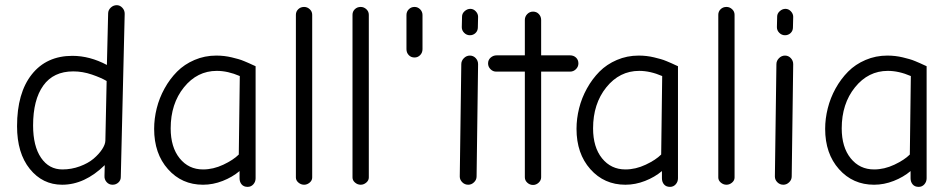

<svg xmlns="http://www.w3.org/2000/svg" viewBox="-20 -708 3679 742"><path d="M220.2 5.9Q144.5 5.9 95.2 -55.2Q45.9 -116.2 45.9 -220.2Q45.9 -348.6 102.8 -420.4Q159.7 -492.2 259.8 -492.2Q326.7 -492.2 393.1 -457L397.9 -655.8Q397.9 -668.9 408 -678.5Q418 -688 431.2 -688Q443.4 -688 452.6 -678.2Q461.9 -668.5 461.9 -654.8L446.8 -23.9Q446.8 -11.2 437.5 -2.7Q428.2 5.9 415 5.9Q400.9 5.9 391.8 -4.6Q382.8 -15.1 383.8 -28.8L384.8 -69.8Q307.1 5.9 220.2 5.9ZM221.2 -53.2Q256.3 -53.2 288.6 -65.2Q320.8 -77.1 341.6 -94.7Q362.3 -112.3 374.5 -130.9Q386.7 -149.4 387.2 -164.1L392.1 -395Q370.6 -407.7 335 -419.9Q299.3 -432.1 263.2 -432.1Q186.5 -432.1 147.2 -377.2Q107.9 -322.3 107.9 -223.1Q107.9 -143.1 138.7 -98.1Q169.4 -53.2 221.2 -53.2Z M937 14.2Q921.9 14.2 913.8 4.6Q905.8 -4.9 905.8 -19V-46.9Q877.9 -23.4 840.6 -8.8Q803.2 5.9 764.6 5.9Q682.6 5.9 629.2 -54.2Q575.7 -114.3 575.7 -210Q575.7 -249.5 585.7 -289.6Q595.7 -329.6 616 -366.2Q636.2 -402.8 664.3 -431.2Q692.4 -459.5 731.7 -476.3Q771 -493.2 815.9 -493.2Q831.1 -493.2 846.2 -491.5Q861.3 -489.7 875.5 -486.3Q889.6 -482.9 900.9 -479.7Q912.1 -476.6 924.3 -471.4Q936.5 -466.3 942.6 -463.6Q948.7 -460.9 958 -456.5Q967.3 -452.1 967.8 -452.1V-19Q967.8 -5.4 959 4.4Q950.2 14.2 937 14.2ZM764.6 -53.2Q804.2 -53.2 843 -71.5Q881.8 -89.8 902.8 -110.8L906.7 -414.1Q860.4 -434.1 817.9 -434.1Q742.2 -434.1 690.9 -370.6Q639.6 -307.1 639.6 -211.9Q639.6 -139.2 674.3 -96.2Q709 -53.2 764.6 -53.2Z M1155.3 5.9Q1143.1 5.9 1133.3 -2.4Q1123.5 -10.7 1123.5 -22V-650.9Q1123.5 -663.6 1132.6 -672.4Q1141.6 -681.2 1155.3 -681.2Q1167.5 -681.2 1177 -672.4Q1186.5 -663.6 1186.5 -650.9V-22Q1186.5 -10.7 1176.8 -2.4Q1167 5.9 1155.3 5.9Z M1374 5.9Q1361.8 5.9 1352.1 -2.4Q1342.3 -10.7 1342.3 -22V-650.9Q1342.3 -663.6 1351.3 -672.4Q1360.4 -681.2 1374 -681.2Q1386.2 -681.2 1395.8 -672.4Q1405.3 -663.6 1405.3 -650.9V-22Q1405.3 -10.7 1395.5 -2.4Q1385.7 5.9 1374 5.9Z M1582 -485.8Q1568.4 -485.8 1559.6 -495.1Q1550.8 -504.4 1550.8 -518.1V-649.9Q1550.8 -663.1 1559.8 -672.1Q1568.8 -681.2 1582 -681.2Q1594.7 -681.2 1603.8 -671.9Q1612.8 -662.6 1612.8 -649.9V-518.1Q1612.8 -504.4 1603.8 -495.1Q1594.7 -485.8 1582 -485.8Z M1764.6 -603 1765.6 -644Q1765.6 -655.8 1775.6 -664.8Q1785.6 -673.8 1797.9 -673.8Q1809.6 -673.8 1818.6 -664.3Q1827.6 -654.8 1827.6 -643.1L1826.7 -602.1Q1826.7 -588.9 1817.6 -580.3Q1808.6 -571.8 1795.9 -571.8Q1783.2 -571.8 1773.9 -581.1Q1764.6 -590.3 1764.6 -603ZM1789.6 5.9Q1775.9 5.9 1766.4 -3.7Q1756.8 -13.2 1756.8 -25.9L1762.7 -460Q1762.7 -473.1 1772.7 -483.2Q1782.7 -493.2 1795.9 -493.2Q1809.1 -493.2 1818.4 -483.4Q1827.6 -473.6 1827.6 -460L1821.8 -25.9Q1821.8 -13.2 1812 -3.7Q1802.2 5.9 1789.6 5.9Z M2040 6.8Q2027.3 6.8 2017.8 -2Q2008.3 -10.7 2008.3 -22.9V-431.2H1897.5Q1884.8 -431.2 1875.5 -440.7Q1866.2 -450.2 1866.2 -462.9Q1866.2 -476.6 1876.2 -485.4Q1886.2 -494.1 1899.4 -494.1H2008.3V-630.9Q2008.3 -644 2017.6 -653.6Q2026.9 -663.1 2040 -663.1Q2053.7 -663.1 2062.5 -653.6Q2071.3 -644 2071.3 -630.9V-494.1H2183.1Q2196.8 -494.1 2206.1 -485.4Q2215.3 -476.6 2215.3 -462.9Q2215.3 -450.2 2205.8 -440.7Q2196.3 -431.2 2183.1 -431.2H2071.3V-22.9Q2071.3 -11.2 2061.8 -2.2Q2052.2 6.8 2040 6.8Z M2569.3 14.2Q2554.2 14.2 2546.1 4.6Q2538.1 -4.9 2538.1 -19V-46.9Q2510.3 -23.4 2472.9 -8.8Q2435.5 5.9 2397 5.9Q2314.9 5.9 2261.5 -54.2Q2208 -114.3 2208 -210Q2208 -249.5 2218 -289.6Q2228 -329.6 2248.3 -366.2Q2268.6 -402.8 2296.6 -431.2Q2324.7 -459.5 2364 -476.3Q2403.3 -493.2 2448.2 -493.2Q2463.4 -493.2 2478.5 -491.5Q2493.7 -489.7 2507.8 -486.3Q2522 -482.9 2533.2 -479.7Q2544.4 -476.6 2556.6 -471.4Q2568.8 -466.3 2575 -463.6Q2581.1 -460.9 2590.3 -456.5Q2599.6 -452.1 2600.1 -452.1V-19Q2600.1 -5.4 2591.3 4.4Q2582.5 14.2 2569.3 14.2ZM2397 -53.2Q2436.5 -53.2 2475.3 -71.5Q2514.2 -89.8 2535.2 -110.8L2539.1 -414.1Q2492.7 -434.1 2450.2 -434.1Q2374.5 -434.1 2323.2 -370.6Q2272 -307.1 2272 -211.9Q2272 -139.2 2306.6 -96.2Q2341.3 -53.2 2397 -53.2Z M2787.6 5.9Q2775.4 5.9 2765.6 -2.4Q2755.9 -10.7 2755.9 -22V-650.9Q2755.9 -663.6 2764.9 -672.4Q2773.9 -681.2 2787.6 -681.2Q2799.8 -681.2 2809.3 -672.4Q2818.8 -663.6 2818.8 -650.9V-22Q2818.8 -10.7 2809.1 -2.4Q2799.3 5.9 2787.6 5.9Z M2982.4 -603 2983.4 -644Q2983.4 -655.8 2993.4 -664.8Q3003.4 -673.8 3015.6 -673.8Q3027.3 -673.8 3036.4 -664.3Q3045.4 -654.8 3045.4 -643.1L3044.4 -602.1Q3044.4 -588.9 3035.4 -580.3Q3026.4 -571.8 3013.7 -571.8Q3001 -571.8 2991.7 -581.1Q2982.4 -590.3 2982.4 -603ZM3007.3 5.9Q2993.7 5.9 2984.1 -3.7Q2974.6 -13.2 2974.6 -25.9L2980.5 -460Q2980.5 -473.1 2990.5 -483.2Q3000.5 -493.2 3013.7 -493.2Q3026.9 -493.2 3036.1 -483.4Q3045.4 -473.6 3045.4 -460L3039.6 -25.9Q3039.6 -13.2 3029.8 -3.7Q3020 5.9 3007.3 5.9Z M3530.3 14.2Q3515.1 14.2 3507.1 4.6Q3499 -4.9 3499 -19V-46.9Q3471.2 -23.4 3433.8 -8.8Q3396.5 5.9 3357.9 5.9Q3275.9 5.9 3222.4 -54.2Q3168.9 -114.3 3168.9 -210Q3168.9 -249.5 3179 -289.6Q3189 -329.6 3209.2 -366.2Q3229.5 -402.8 3257.6 -431.2Q3285.6 -459.5 3325 -476.3Q3364.3 -493.2 3409.2 -493.2Q3424.3 -493.2 3439.5 -491.5Q3454.6 -489.7 3468.8 -486.3Q3482.9 -482.9 3494.1 -479.7Q3505.4 -476.6 3517.6 -471.4Q3529.8 -466.3 3535.9 -463.6Q3542 -460.9 3551.3 -456.5Q3560.5 -452.1 3561 -452.1V-19Q3561 -5.4 3552.2 4.4Q3543.5 14.2 3530.3 14.2ZM3357.9 -53.2Q3397.5 -53.2 3436.3 -71.5Q3475.1 -89.8 3496.1 -110.8L3500 -414.1Q3453.6 -434.1 3411.1 -434.1Q3335.4 -434.1 3284.2 -370.6Q3232.9 -307.1 3232.9 -211.9Q3232.9 -139.2 3267.6 -96.2Q3302.2 -53.2 3357.9 -53.2Z"/></svg>

Font: Comic Neue
Style: Regular
Weight: 400
Designer: Craig Rozynski
Foundry: Craig Rozynski
Version: Version 2.003;hotconv 1.0.109;makeotfexe 2.5.65596